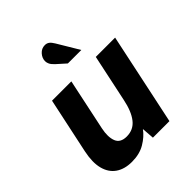

<svg xmlns="http://www.w3.org/2000/svg" viewBox="-205 -843 977 977"><g transform="rotate(-45 283.5 -355.0)"><path d="M176 12Q123 12 88.5 -12Q54 -36 42 -82Q30 -128 44 -195L108 -496H247L188 -217Q177 -164 190 -131Q203 -98 248 -98Q297 -98 326 -135Q355 -172 369 -241L423 -496H562L457 0H338L333 -67Q310 -35 270.5 -11.5Q231 12 176 12ZM299 -573 251 -616Q236 -630 230.5 -641Q225 -652 225 -663Q225 -685 241.5 -703.5Q258 -722 282 -722Q296 -722 306 -714.5Q316 -707 326 -690L396 -573Z"/></g></svg>

Font: Atkinson Hyperlegible Next
Style: Bold Italic
Weight: 700
Italic angle: -12°
Designer: Elliott Scott, Megan Eiswerth, Linus Boman, Theodore Petrosky, Letters from Sweden
Foundry: Applied Design Works, Letters from Sweden
Version: Version 2.001